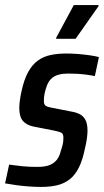

<svg xmlns="http://www.w3.org/2000/svg" viewBox="-29 -729 410 757"><path d="M133 8Q109 8 82.5 6Q56 4 32 0.5Q8 -3 -9 -6L7 -80Q17 -79 31 -77Q45 -75 59.5 -73.5Q74 -72 89.5 -71.5Q105 -71 118 -71Q148 -71 166 -78Q184 -85 195 -99Q206 -113 211 -135Q215 -146 218 -158.5Q221 -171 221 -185Q221 -202 212.5 -206Q204 -210 185 -214L103 -230Q75 -236 61 -252.5Q47 -269 47 -304Q47 -317 49.5 -334.5Q52 -352 56 -370Q66 -416 82 -445Q98 -474 120 -490Q142 -506 170 -512Q198 -518 233 -518Q256 -518 280 -516Q304 -514 325 -511Q346 -508 361 -504L345 -429Q331 -432 312.5 -434.5Q294 -437 275.5 -438Q257 -439 240 -439Q219 -439 202 -434.5Q185 -430 172.5 -418Q160 -406 153 -383Q149 -371 146.5 -358.5Q144 -346 144 -331Q144 -317 151 -312Q158 -307 176 -304L253 -289Q271 -286 285 -279Q299 -272 307.5 -257Q316 -242 316 -213Q316 -201 313.5 -182.5Q311 -164 306 -144Q297 -99 282.5 -69.5Q268 -40 247 -23Q226 -6 198 1Q170 8 133 8ZM192 -576 193 -581 262 -709H360L359 -704L269 -576Z"/></svg>

Font: Saira Condensed Medium
Style: Italic
Weight: 500
Width: 3
Italic angle: -12°
Designer: Hector Gatti with collaboration of the Omnibus-Type team
Foundry: Omnibus-Type
Version: Version 1.101